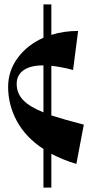

<svg xmlns="http://www.w3.org/2000/svg" viewBox="-20 -734 422 875"><path d="M178 121V-55Q97 -108 57 -182Q17 -256 17 -338Q17 -411 61 -470.5Q105 -530 178 -562V-714H214V-575Q242 -584 272.5 -588.5Q303 -593 336 -593L313 -415Q284 -423 259 -427.5Q234 -432 214 -434V-208Q245 -198 282 -187.5Q319 -177 362 -166L328 13Q297 4 268 -8Q239 -20 214 -33V121ZM56 -352Q56 -309 85.5 -278Q115 -247 178 -222V-436H176Q119 -436 87.5 -414Q56 -392 56 -352Z"/></svg>

Font: Trickster
Style: Regular
Weight: 400
Designer: Jean-Baptiste Morizot
Foundry: Jean-Baptiste Morizot
Version: Version 2.000;PS 2.0;hotconv 1.0.88;makeotf.lib2.5.647800